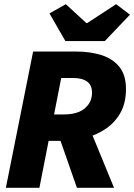

<svg xmlns="http://www.w3.org/2000/svg" viewBox="-20 -896 640 916"><path d="M8 0 138 -650H346Q411 -650 464.5 -633Q518 -616 549.5 -577Q581 -538 581 -471Q581 -406 555.5 -359.5Q530 -313 486.5 -283Q443 -253 390.5 -238.5Q338 -224 284 -224H212L168 0ZM238 -350H285Q350 -350 384.5 -379Q419 -408 419 -454Q419 -490 395.5 -507Q372 -524 327 -524H272ZM259 -252 393 -319 524 0H347ZM292 -700 216 -832 294 -876 392 -786H396L534 -876L600 -826L480 -700Z"/></svg>

Font: Source Code Pro ExtraLight Black
Style: Italic
Weight: 900
Italic angle: -11°
Monospace: yes
Version: Version 1.016;hotconv 1.0.116;makeotfexe 2.5.65601